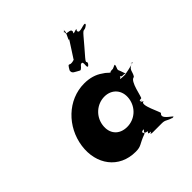

<svg xmlns="http://www.w3.org/2000/svg" viewBox="-233 -1032 1229 1229"><g transform="rotate(-45 381.5 -417.5)"><path d="M419 -608C428 -602 432 -601 455 -628C491 -648 459 -574 483 -590C507 -617 466 -561 486 -590C511 -626 472 -600 506 -640C530 -667 573 -718 596 -745C634 -790 619 -755 658 -786C682 -813 636 -762 659 -789C666 -813 585 -763 590 -800C614 -827 545 -785 568 -812C575 -848 510 -817 531 -857C555 -884 505 -829 528 -856C554 -870 501 -784 514 -795C538 -822 421 -652 444 -679C459 -692 436 -674 411 -678C396 -686 396 -683 378 -653C372 -626 397 -622 419 -608ZM280 -256C290 -327 350 -377 417 -377C483 -377 529 -327 519 -256C509 -186 452 -136 383 -136C311 -136 270 -186 280 -256ZM92 -256C71 -106 159 15 309 15C362 15 358 -1 428 -26C445 -32 405 -45 444 -52C452 -45 412 -31 455 -24C464 -24 429 -8 467 -8C479 -5 436 1 472 4H555C592 4 585 17 638 30C647 30 602 27 640 27C634 15 566 -19 598 -46C607 -46 534 -178 572 -178C580 -180 531 -192 566 -192C575 -192 527 -188 565 -188C576 -188 537 -200 575 -202C584 -202 601 -332 639 -332C661 -359 644 -392 701 -404C710 -404 661 -407 699 -407C688 -394 601 -382 610 -382C610 -382 561 -383 568 -386C585 -395 575 -402 580 -398C585 -391 584 -389 605 -389C627 -387 618 -377 610 -406C602 -436 592 -429 606 -460C614 -485 602 -471 581 -464C559 -464 561 -464 554 -458C546 -460 536 -477 511 -491C478 -515 435 -528 385 -528C235 -528 113 -406 92 -256Z"/></g></svg>

Font: Hussar Przerywany
Style: Obl
Weight: 400
Foundry: Cannot Into Space Fonts
Version: Version 0.982